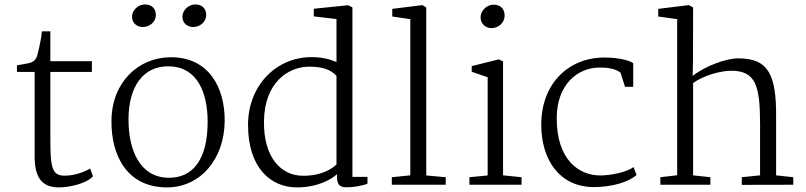

<svg xmlns="http://www.w3.org/2000/svg" viewBox="-20 -815 3555 847"><path d="M132.8 -124.5C132.8 -25.4 169.9 11.7 240.7 11.7C285.6 11.7 360.8 -4.9 390.1 -37.1L377.9 -71.8C361.8 -61 313 -40 266.6 -40C210 -40 202.1 -72.3 202.1 -203.6V-497.6H385.3V-544.9H202.1V-676.8H165C163.1 -649.9 148.4 -578.1 140.6 -560.5C127 -535.6 109.9 -537.1 54.7 -526.9V-497.6H132.8Z M832 -695.8C860.8 -695.8 889.6 -716.8 889.6 -749C889.6 -774.4 874.5 -795.4 841.3 -795.4C813.5 -795.4 784.7 -771.5 784.7 -741.2C784.7 -712.4 807.1 -695.8 832 -695.8ZM609.9 -695.8C638.7 -695.8 667.5 -716.8 667.5 -749C667.5 -774.4 652.3 -795.4 619.1 -795.4C591.3 -795.4 562.5 -771.5 562.5 -741.2C562.5 -712.4 585 -695.8 609.9 -695.8ZM471.7 -283.7C469.7 -131.3 538.6 12.2 717.8 11.7C861.3 11.2 969.7 -109.4 971.2 -281.7C972.2 -428.2 901.4 -564.5 730.5 -562.5C593.3 -561 474.1 -456.1 471.7 -283.7ZM721.2 -30.8C597.7 -33.7 546.9 -150.9 546.9 -288.1C546.9 -435.1 612.8 -524.4 725.6 -522.5C848.6 -520.5 896 -409.2 896 -277.3C896 -116.2 834 -28.3 721.2 -30.8Z M1289.6 11.7C1381.3 11.7 1440.9 -23.4 1466.8 -46.4V-32.2C1466.8 7.8 1487.8 11.2 1511.7 11.2C1538.6 11.2 1580.1 4.4 1601.1 -4.9V-34.7H1534.7V-782.2L1516.1 -792L1364.3 -776.4V-742.7L1464.4 -731V-541.5C1443.8 -549.3 1412.1 -563 1354 -563C1199.2 -563 1074.2 -438.5 1074.2 -264.2C1074.2 -72.8 1175.8 11.7 1289.6 11.7ZM1316.9 -39.6C1221.2 -39.6 1142.1 -118.7 1144.5 -280.8C1147 -450.2 1250 -521 1345.7 -521C1425.3 -521 1451.2 -494.1 1464.4 -480V-89.4C1448.2 -74.2 1419.4 -54.2 1372.6 -44.9C1356.4 -41.5 1337.9 -39.6 1316.9 -39.6Z M1708.5 0H1946.3V-33.2L1860.4 -41V-782.2L1843.3 -792.5L1710.4 -775.9V-742.2L1790 -730.5V-41.5L1708.5 -33.2Z M2148.4 -690.9C2177.2 -690.9 2206.1 -712.9 2206.1 -746.6C2206.1 -772.9 2190.9 -794.4 2157.2 -794.4C2129.9 -794.4 2100.1 -770.5 2100.1 -738.3C2100.1 -709 2123.5 -690.9 2148.4 -690.9ZM2050.8 0H2280.8V-33.2L2199.2 -41.5V-543.9L2180.7 -553.2L2061 -523.4V-498.5L2131.3 -474.1V-41L2050.8 -33.2Z M2367.7 -262.7C2368.7 -106 2451.2 10.3 2600.1 10.3C2673.8 10.3 2750 -9.3 2788.1 -43L2774.9 -78.1C2744.1 -54.7 2671.9 -41 2627.9 -41C2533.2 -41 2434.6 -110.8 2436 -296.4C2437 -439.9 2525.4 -517.1 2626.5 -517.1C2659.7 -517.1 2694.8 -512.2 2717.3 -494.6L2737.3 -432.1H2773.4V-536.6C2748 -553.7 2686 -563 2632.3 -561C2482.9 -555.2 2366.7 -441.9 2367.7 -262.7Z M2893.1 0H3113.8V-33.2L3037.6 -41.5V-448.7C3083 -481.9 3158.2 -502.9 3206.1 -502.9C3314 -502.9 3333 -436 3333 -268.1V-41.5L3252.4 -33.2V0.5L3479.5 0V-33.2L3403.8 -41.5V-296.4C3405.3 -485.8 3369.6 -557.6 3237.3 -557.6C3183.6 -557.6 3092.8 -524.9 3035.6 -480L3037.1 -551.8L3037.6 -782.2L3018.6 -792.5L2883.8 -775.9V-742.2L2967.3 -730.5V-42L2893.1 -33.2Z"/></svg>

Font: Merriweather
Style: Light
Weight: 250
Designer: Eben Sorkin ( eben@eyebytes.com )
Foundry: Sorkin Type Co.
Version: Version 1.003